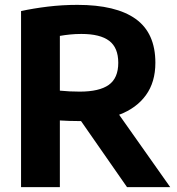

<svg xmlns="http://www.w3.org/2000/svg" viewBox="-20 -769 729 789"><path d="M66.5 0V-723.5Q116.5 -734.5 176.5 -741.8Q236.5 -749 298 -749Q457 -749 537.8 -691Q618.5 -633 618.5 -511Q618.5 -431.5 579.5 -377.8Q540.5 -324 469.5 -297.5L679.5 0H502L313 -271.5Q309 -271.5 304.5 -271.5Q282 -271.5 263.8 -272.2Q245.5 -273 226 -274V0ZM307.5 -392.5Q388 -392.5 427 -420.2Q466 -448 466 -511Q466 -573 428.8 -601.2Q391.5 -629.5 314.5 -629.5Q289 -629.5 267.5 -627.2Q246 -625 226 -621.5V-396.5Q247.5 -394.5 266.2 -393.5Q285 -392.5 307.5 -392.5Z"/></svg>

Font: Encode Sans
Style: Bold
Weight: 700
Designer: Multiple Designers
Foundry: Impallari Type
Version: Version 3.002; ttfautohint (v1.8.3) -l 8 -r 50 -G 200 -x 14 